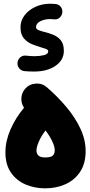

<svg xmlns="http://www.w3.org/2000/svg" viewBox="-20 -942 489 1038"><path d="M9.3 -118.2Q9.3 -179.2 36.6 -241.9Q64 -304.7 109.9 -359.4Q94.2 -382.3 95.5 -410.9Q96.7 -439.5 115.2 -461.4Q137.7 -487.3 172.6 -490Q207.5 -492.7 233.4 -470.2Q291.5 -419.9 339.1 -363.3Q386.7 -306.6 414.8 -246.3Q442.9 -186 442.9 -125.5Q442.9 -57.1 412.8 -12.5Q382.8 32.2 333.3 54.2Q283.7 76.2 224.6 76.2Q166.5 76.2 117.4 54.9Q68.4 33.7 38.8 -9.5Q9.3 -52.7 9.3 -118.2ZM177.2 -128.9Q177.2 -111.8 187.7 -101.3Q198.2 -90.8 224.6 -90.8Q254.9 -90.8 265.4 -100.8Q275.9 -110.8 275.9 -129.9Q275.9 -148.4 263.4 -176Q251 -203.6 226.1 -236.8Q202.1 -205.1 189.7 -175.8Q177.2 -146.5 177.2 -128.9ZM316.9 -874.5Q314.9 -857.4 302.2 -846.4Q289.6 -835.4 272.5 -837.4Q262.2 -838.9 252.4 -838.9Q220.2 -838.9 197.5 -826.9Q174.8 -814.9 174.8 -795.4Q174.8 -784.7 188 -779.3Q201.2 -773.9 220.7 -769Q243.2 -763.7 267.3 -754.2Q291.5 -744.6 308.3 -724.6Q325.2 -704.6 325.2 -667Q325.2 -617.2 280.3 -586.2Q235.4 -555.2 164.1 -555.2Q147.9 -555.2 134.8 -555.9Q121.6 -556.6 111.3 -557.6Q94.2 -559.6 83.5 -573Q72.8 -586.4 74.7 -604Q77.1 -622.1 90.6 -632.8Q104 -643.6 121.6 -641.1Q131.3 -640.1 142.8 -639.2Q154.3 -638.2 166.5 -638.2Q194.3 -638.2 217.5 -643.8Q240.7 -649.4 240.7 -664.6Q240.7 -672.4 229.2 -677Q217.8 -681.6 200.7 -686.5Q178.7 -692.9 153.1 -703.1Q127.4 -713.4 109.1 -734.6Q90.8 -755.9 90.8 -794.4Q90.8 -830.1 112.5 -858.9Q134.3 -887.7 170.9 -904.8Q207.5 -921.9 252.4 -921.9Q263.2 -921.9 279.8 -920.4Q296.9 -918.9 307.9 -905.8Q318.8 -892.6 316.9 -874.5Z"/></svg>

Font: Mikhak-DS2-FD Black
Style: Regular
Weight: 900
Designer: Amin Abedi
Version: Version 3.2